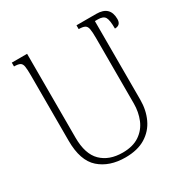

<svg xmlns="http://www.w3.org/2000/svg" viewBox="-166 -852 968 1000"><g transform="rotate(-30 318.5 -352.0)"><path d="M428 -714H547Q629 -714 629 -636Q629 -599 593 -599Q593 -651 582.5 -668Q572 -685 540 -685H522V-212Q522 -150 498.5 -99.5Q475 -49 427 -19.5Q379 10 306 10Q210 10 151 -42Q92 -94 92 -214V-606Q92 -643 89 -661Q86 -679 74.5 -685Q63 -691 39 -691V-714H131V-210Q131 -111 178 -65Q225 -19 306 -19Q368 -19 407.5 -46Q447 -73 465 -117Q483 -161 483 -212V-606Q483 -643 479.5 -661Q476 -679 464 -685Q452 -691 428 -691Z"/></g></svg>

Font: Noto Serif Armenian SemiCondensed ExtraLight
Style: Regular
Weight: 200
Width: 4
Designer: Monotype Design Team
Foundry: Monotype Imaging Inc.
Version: Version 2.008; ttfautohint (v1.8.4.7-5d5b)